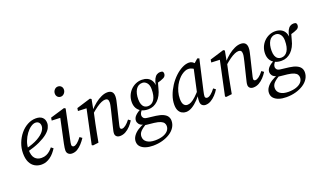

<svg xmlns="http://www.w3.org/2000/svg" viewBox="-91 -1319 3581 2137"><g transform="rotate(-20 1699.5 -251.0)"><path d="M194 13Q150 13 114.5 -7.5Q79 -28 59 -69.5Q39 -111 39 -175Q39 -236 61 -293.5Q83 -351 120 -396Q157 -441 205 -467Q253 -493 305 -493Q355 -493 381.5 -468.5Q408 -444 408 -400Q408 -374 393.5 -344.5Q379 -315 342.5 -285Q306 -255 244 -226Q182 -197 88 -172L85 -211Q179 -234 234.5 -265.5Q290 -297 314.5 -329.5Q339 -362 339 -391Q339 -418 324.5 -433.5Q310 -449 284 -449Q259 -449 229 -428.5Q199 -408 172.5 -372Q146 -336 128.5 -290.5Q111 -245 111 -195Q111 -121 140 -89Q169 -57 217 -57Q250 -57 275 -68Q300 -79 319.5 -96.5Q339 -114 353 -132L378 -112Q362 -87 342.5 -64Q323 -41 299 -23.5Q275 -6 249 3.5Q223 13 194 13Z M493 -45Q493 -58 495.5 -75Q498 -92 504 -123L568 -423L585 -404L464 -409L469 -442L640 -493L656 -483L585 -143Q580 -122 577.5 -105.5Q575 -89 575 -80Q575 -69 582 -62.5Q589 -56 598 -56Q616 -56 639 -74Q662 -92 692 -131L719 -111Q698 -79 672.5 -51Q647 -23 618 -5Q589 13 553 13Q528 13 510.5 -2Q493 -17 493 -45ZM651 -624Q629 -624 614 -639Q599 -654 599 -679Q599 -704 616 -723Q633 -742 657 -742Q680 -742 695 -727Q710 -712 710 -688Q710 -663 692.5 -643.5Q675 -624 651 -624Z M802 8 789 0 879 -423 896 -404 775 -409 780 -442 947 -493 963 -483 939 -355V-347L910 -214Q899 -161 889 -107.5Q879 -54 869 0ZM1122 13Q1096 13 1081 -0.5Q1066 -14 1066 -36Q1066 -53 1070.5 -71Q1075 -89 1082 -119L1124 -291Q1130 -317 1135 -340Q1140 -363 1140 -379Q1140 -404 1130.5 -414.5Q1121 -425 1102 -425Q1082 -425 1056 -414Q1030 -403 997.5 -380Q965 -357 925 -322V-362H934Q967 -399 1004 -428.5Q1041 -458 1079.5 -475.5Q1118 -493 1152 -493Q1187 -493 1205 -475Q1223 -457 1223 -421Q1223 -398 1217.5 -373Q1212 -348 1206 -323L1162 -140Q1157 -118 1153 -102.5Q1149 -87 1149 -78Q1149 -68 1154.5 -62Q1160 -56 1170 -56Q1189 -56 1213.5 -74.5Q1238 -93 1266 -129L1292 -110Q1273 -79 1246.5 -50.5Q1220 -22 1188.5 -4.5Q1157 13 1122 13Z M1431 240Q1382 240 1344 227.5Q1306 215 1284 191Q1262 167 1262 131Q1262 97 1283.5 66Q1305 35 1342.5 10.5Q1380 -14 1425 -28L1443 -17Q1392 13 1366.5 39.5Q1341 66 1341 101Q1341 143 1376 167.5Q1411 192 1472 192Q1524 192 1563.5 179Q1603 166 1625 141.5Q1647 117 1647 85Q1647 66 1637 50Q1627 34 1601 22.5Q1575 11 1526 5L1439 -4Q1432 -5 1424 -6.5Q1416 -8 1407 -10V-17Q1371 -28 1357.5 -47.5Q1344 -67 1344 -86Q1344 -119 1371 -145.5Q1398 -172 1445 -196V-208L1463 -195Q1434 -165 1427 -149.5Q1420 -134 1420 -119Q1420 -106 1430.5 -92Q1441 -78 1472 -74L1572 -62Q1624 -55 1656 -40Q1688 -25 1702.5 -3Q1717 19 1717 48Q1717 89 1695 124.5Q1673 160 1633.5 185.5Q1594 211 1542.5 225.5Q1491 240 1431 240ZM1519 -159Q1472 -159 1439 -176Q1406 -193 1388.5 -223.5Q1371 -254 1371 -296Q1371 -337 1385.5 -372.5Q1400 -408 1426 -435Q1452 -462 1486.5 -477.5Q1521 -493 1560 -493Q1596 -493 1624 -480Q1652 -467 1668.5 -441.5Q1685 -416 1688 -381L1687 -380Q1695 -427 1709 -454Q1723 -481 1742 -492.5Q1761 -504 1781 -504Q1791 -504 1798.5 -502.5Q1806 -501 1811 -498Q1815 -494 1817.5 -487.5Q1820 -481 1820 -474Q1820 -442 1792 -427.5Q1764 -413 1708 -398L1730 -430Q1725 -416 1720.5 -402Q1716 -388 1712 -373Q1708 -358 1703 -340Q1693 -297 1675 -263Q1657 -229 1633 -206Q1609 -183 1580.5 -171Q1552 -159 1519 -159ZM1529 -193Q1551 -193 1570 -204Q1589 -215 1602.5 -236.5Q1616 -258 1622.5 -288.5Q1629 -319 1629 -359Q1629 -406 1607 -432.5Q1585 -459 1553 -459Q1528 -459 1508.5 -447.5Q1489 -436 1476 -414.5Q1463 -393 1456.5 -364.5Q1450 -336 1450 -301Q1450 -266 1459 -242Q1468 -218 1485.5 -205.5Q1503 -193 1529 -193Z M1904 13Q1879 13 1856.5 1Q1834 -11 1820 -37.5Q1806 -64 1806 -108Q1806 -161 1825.5 -215.5Q1845 -270 1877.5 -320Q1910 -370 1951 -409Q1992 -448 2035.5 -470.5Q2079 -493 2119 -493Q2141 -493 2157.5 -482.5Q2174 -472 2187.5 -454Q2201 -436 2215 -412L2179 -386Q2160 -403 2136.5 -416Q2113 -429 2086 -429Q2067 -429 2047 -420.5Q2027 -412 2007 -397.5Q1987 -383 1969 -362Q1946 -337 1927.5 -303Q1909 -269 1898 -229.5Q1887 -190 1887 -148Q1887 -101 1902.5 -79Q1918 -57 1946 -57Q1967 -57 1991 -69Q2015 -81 2048 -111.5Q2081 -142 2125 -195L2134 -160H2124Q2090 -110 2052.5 -71Q2015 -32 1977.5 -9.5Q1940 13 1904 13ZM2135 13Q2111 13 2094.5 -2Q2078 -17 2078 -50Q2078 -65 2079.5 -78Q2081 -91 2083.5 -104Q2086 -117 2089 -132L2087 -136L2155 -448L2164 -453L2223 -505L2245 -498L2164 -141Q2159 -120 2156.5 -104.5Q2154 -89 2154 -80Q2154 -69 2161 -62.5Q2168 -56 2179 -56Q2198 -56 2223 -75.5Q2248 -95 2275 -131L2301 -111Q2282 -79 2255.5 -51Q2229 -23 2198.5 -5Q2168 13 2135 13Z M2381 8 2368 0 2458 -423 2475 -404 2354 -409 2359 -442 2526 -493 2542 -483 2518 -355V-347L2489 -214Q2478 -161 2468 -107.5Q2458 -54 2448 0ZM2701 13Q2675 13 2660 -0.5Q2645 -14 2645 -36Q2645 -53 2649.5 -71Q2654 -89 2661 -119L2703 -291Q2709 -317 2714 -340Q2719 -363 2719 -379Q2719 -404 2709.5 -414.5Q2700 -425 2681 -425Q2661 -425 2635 -414Q2609 -403 2576.5 -380Q2544 -357 2504 -322V-362H2513Q2546 -399 2583 -428.5Q2620 -458 2658.5 -475.5Q2697 -493 2731 -493Q2766 -493 2784 -475Q2802 -457 2802 -421Q2802 -398 2796.5 -373Q2791 -348 2785 -323L2741 -140Q2736 -118 2732 -102.5Q2728 -87 2728 -78Q2728 -68 2733.5 -62Q2739 -56 2749 -56Q2768 -56 2792.5 -74.5Q2817 -93 2845 -129L2871 -110Q2852 -79 2825.5 -50.5Q2799 -22 2767.5 -4.5Q2736 13 2701 13Z M3010 240Q2961 240 2923 227.5Q2885 215 2863 191Q2841 167 2841 131Q2841 97 2862.5 66Q2884 35 2921.5 10.5Q2959 -14 3004 -28L3022 -17Q2971 13 2945.5 39.5Q2920 66 2920 101Q2920 143 2955 167.5Q2990 192 3051 192Q3103 192 3142.5 179Q3182 166 3204 141.5Q3226 117 3226 85Q3226 66 3216 50Q3206 34 3180 22.5Q3154 11 3105 5L3018 -4Q3011 -5 3003 -6.5Q2995 -8 2986 -10V-17Q2950 -28 2936.5 -47.5Q2923 -67 2923 -86Q2923 -119 2950 -145.5Q2977 -172 3024 -196V-208L3042 -195Q3013 -165 3006 -149.5Q2999 -134 2999 -119Q2999 -106 3009.5 -92Q3020 -78 3051 -74L3151 -62Q3203 -55 3235 -40Q3267 -25 3281.5 -3Q3296 19 3296 48Q3296 89 3274 124.5Q3252 160 3212.5 185.5Q3173 211 3121.5 225.5Q3070 240 3010 240ZM3098 -159Q3051 -159 3018 -176Q2985 -193 2967.5 -223.5Q2950 -254 2950 -296Q2950 -337 2964.5 -372.5Q2979 -408 3005 -435Q3031 -462 3065.5 -477.5Q3100 -493 3139 -493Q3175 -493 3203 -480Q3231 -467 3247.5 -441.5Q3264 -416 3267 -381L3266 -380Q3274 -427 3288 -454Q3302 -481 3321 -492.5Q3340 -504 3360 -504Q3370 -504 3377.5 -502.5Q3385 -501 3390 -498Q3394 -494 3396.5 -487.5Q3399 -481 3399 -474Q3399 -442 3371 -427.5Q3343 -413 3287 -398L3309 -430Q3304 -416 3299.5 -402Q3295 -388 3291 -373Q3287 -358 3282 -340Q3272 -297 3254 -263Q3236 -229 3212 -206Q3188 -183 3159.5 -171Q3131 -159 3098 -159ZM3108 -193Q3130 -193 3149 -204Q3168 -215 3181.5 -236.5Q3195 -258 3201.5 -288.5Q3208 -319 3208 -359Q3208 -406 3186 -432.5Q3164 -459 3132 -459Q3107 -459 3087.5 -447.5Q3068 -436 3055 -414.5Q3042 -393 3035.5 -364.5Q3029 -336 3029 -301Q3029 -266 3038 -242Q3047 -218 3064.5 -205.5Q3082 -193 3108 -193Z"/></g></svg>

Font: Source Serif 4 18pt
Style: Italic
Weight: 400
Italic angle: -12°
Designer: Frank Grießhammer
Foundry: Adobe Systems Incorporated
Version: Version 4.004;hotconv 1.0.116;makeotfexe 2.5.65601